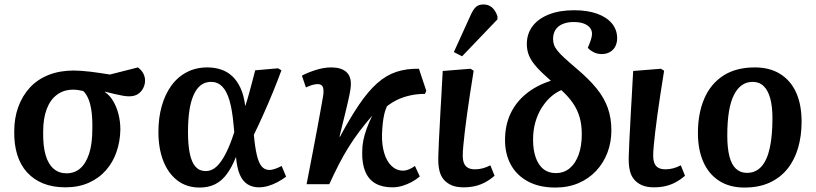

<svg xmlns="http://www.w3.org/2000/svg" viewBox="-20 -828 3666 863"><path d="M274 14Q217 14 174 -3.5Q131 -21 101.5 -53.5Q72 -86 57.5 -132.5Q43 -179 44 -238Q44 -297 62 -347Q80 -397 114 -434Q148 -471 198 -491Q248 -511 312 -511Q327 -511 347 -509.5Q367 -508 388.5 -505.5Q410 -503 432 -499.5Q454 -496 474 -493L600 -525Q617 -512 624.5 -497Q632 -482 632 -466Q632 -449 624 -432.5Q616 -416 600.5 -405.5Q585 -395 559 -395Q547 -395 531 -398Q515 -401 495 -405.5Q475 -410 452 -416V-414Q473 -400 488.5 -374Q504 -348 512.5 -315Q521 -282 521 -245Q520 -193 504 -146Q488 -99 456.5 -63Q425 -27 379 -6.5Q333 14 274 14ZM279 -49Q315 -49 340.5 -71Q366 -93 380.5 -137Q395 -181 395 -247Q396 -293 391.5 -326.5Q387 -360 377.5 -383Q368 -406 354 -419Q341 -422 330 -423.5Q319 -425 309 -425Q267 -425 236.5 -402.5Q206 -380 190 -338Q174 -296 174 -235Q173 -172 185 -131Q197 -90 221 -69.5Q245 -49 279 -49Z M878 15Q818 15 776.5 -17.5Q735 -50 713.5 -106Q692 -162 692 -235Q692 -297 706.5 -349.5Q721 -402 749 -441.5Q777 -481 818.5 -503Q860 -525 912 -525Q945 -525 973.5 -515.5Q1002 -506 1024 -485.5Q1046 -465 1061 -432.5Q1076 -400 1082 -353H1083Q1091 -377 1098 -402.5Q1105 -428 1112.5 -456Q1120 -484 1127 -512L1230 -521L1245 -512Q1227 -463 1206 -412Q1185 -361 1163.5 -313Q1142 -265 1121 -222L1124 -193Q1130 -144 1138.5 -116Q1147 -88 1160 -76Q1173 -64 1192 -64Q1202 -64 1217.5 -69.5Q1233 -75 1246 -82L1266 -34Q1249 -21 1228.5 -10Q1208 1 1186.5 7.5Q1165 14 1143 14Q1115 14 1093 0.5Q1071 -13 1058 -43Q1045 -73 1041 -121H1040Q1022 -76 999.5 -45.5Q977 -15 947 0Q917 15 878 15ZM905 -59Q931 -59 952.5 -78.5Q974 -98 994 -136.5Q1014 -175 1033 -234L1030 -265Q1024 -334 1011.5 -376.5Q999 -419 978.5 -439.5Q958 -460 929 -460Q902 -460 882.5 -445Q863 -430 850 -400.5Q837 -371 831 -329.5Q825 -288 825 -234Q825 -175 833.5 -136Q842 -97 859.5 -78Q877 -59 905 -59Z M1743 14Q1698 14 1667.5 -3.5Q1637 -21 1622 -56.5Q1607 -92 1608 -144Q1608 -171 1613 -196.5Q1618 -222 1628 -249.5Q1638 -277 1653 -308Q1624 -275 1597.5 -240Q1571 -205 1547.5 -167.5Q1524 -130 1502.5 -88Q1481 -46 1460 0H1358Q1373 -77 1385 -139.5Q1397 -202 1406 -250.5Q1415 -299 1421 -332.5Q1427 -366 1430.5 -386Q1434 -406 1434 -411Q1435 -433 1428.5 -441.5Q1422 -450 1408 -450Q1397 -450 1383.5 -446Q1370 -442 1355 -435L1337 -488Q1363 -502 1399.5 -513.5Q1436 -525 1469 -525Q1513 -525 1536 -505Q1559 -485 1557 -445Q1557 -432 1550.5 -400.5Q1544 -369 1532.5 -322Q1521 -275 1506 -214L1508 -213Q1554 -299 1594.5 -358.5Q1635 -418 1675.5 -454Q1716 -490 1761.5 -505Q1807 -520 1863 -519L1896 -420L1890 -406Q1855 -406 1823.5 -399Q1792 -392 1766 -379.5Q1740 -367 1719 -350Q1711 -332 1707 -314Q1703 -296 1700.5 -274Q1698 -252 1697 -223Q1696 -177 1707 -140Q1718 -103 1740 -82Q1762 -61 1792 -61Q1805 -61 1819 -67Q1833 -73 1845 -82L1867 -35Q1851 -21 1830.5 -10Q1810 1 1788 7.5Q1766 14 1743 14Z M2064 14Q2031 14 2009.5 4.5Q1988 -5 1974.5 -21Q1961 -37 1955.5 -59.5Q1950 -82 1950 -108Q1950 -114 1950 -121.5Q1950 -129 1950.5 -138.5Q1951 -148 1951.5 -160.5Q1952 -173 1952.5 -187Q1953 -201 1954 -218Q1955 -235 1956 -254Q1957 -273 1958 -294.5Q1959 -316 1960.5 -340.5Q1962 -365 1963.5 -391.5Q1965 -418 1966.5 -447.5Q1968 -477 1970 -509L2095 -519L2109 -510Q2100 -455 2092.5 -405Q2085 -355 2079 -312.5Q2073 -270 2069 -234.5Q2065 -199 2062.5 -173Q2060 -147 2060 -129Q2060 -108 2065.5 -94.5Q2071 -81 2083 -74Q2095 -67 2115 -67Q2133 -67 2150 -71.5Q2167 -76 2184 -85L2203 -38Q2182 -20 2160.5 -8.5Q2139 3 2115 8.5Q2091 14 2064 14ZM2057 -575 2020 -594 2095 -759Q2107 -786 2119.5 -797Q2132 -808 2153 -808Q2176 -808 2191.5 -794.5Q2207 -781 2216 -755V-741Z M2476 15Q2404 15 2353 -12.5Q2302 -40 2276 -88Q2250 -136 2250 -198Q2250 -265 2274.5 -317Q2299 -369 2345 -406.5Q2391 -444 2456 -465Q2417 -499 2393 -525.5Q2369 -552 2358.5 -576.5Q2348 -601 2348 -630Q2348 -676 2373.5 -710Q2399 -744 2447 -763Q2495 -782 2561 -782Q2620 -782 2663.5 -766.5Q2707 -751 2730.5 -722.5Q2754 -694 2754 -656Q2754 -637 2746.5 -621Q2739 -605 2723 -595Q2707 -585 2684 -585Q2665 -585 2649 -593Q2633 -601 2622 -613Q2632 -636 2636.5 -651Q2641 -666 2641 -676Q2641 -692 2631 -704Q2621 -716 2603 -722.5Q2585 -729 2557 -729Q2531 -729 2510 -720.5Q2489 -712 2477.5 -695Q2466 -678 2466 -653Q2466 -639 2470 -627Q2474 -615 2485 -601Q2496 -587 2516.5 -568Q2537 -549 2570 -521Q2627 -473 2661.5 -430.5Q2696 -388 2712 -342.5Q2728 -297 2728 -242Q2728 -189 2710.5 -142.5Q2693 -96 2660 -60.5Q2627 -25 2580.5 -5Q2534 15 2476 15ZM2478 -50Q2515 -50 2541 -72Q2567 -94 2581 -133Q2595 -172 2595 -225Q2595 -268 2585 -302Q2575 -336 2554.5 -365.5Q2534 -395 2503 -423Q2477 -412 2454 -391Q2431 -370 2413.5 -341.5Q2396 -313 2386 -277.5Q2376 -242 2376 -200Q2376 -154 2388 -120Q2400 -86 2422.5 -68Q2445 -50 2478 -50Z M2920 14Q2887 14 2865.5 4.5Q2844 -5 2830.5 -21Q2817 -37 2811.5 -59.5Q2806 -82 2806 -108Q2806 -114 2806 -121.5Q2806 -129 2806.5 -138.5Q2807 -148 2807.5 -160.5Q2808 -173 2808.5 -187Q2809 -201 2810 -218Q2811 -235 2812 -254Q2813 -273 2814 -294.5Q2815 -316 2816.5 -340.5Q2818 -365 2819.5 -391.5Q2821 -418 2822.5 -447.5Q2824 -477 2826 -509L2951 -519L2965 -510Q2956 -455 2948.5 -405Q2941 -355 2935 -312.5Q2929 -270 2925 -234.5Q2921 -199 2918.5 -173Q2916 -147 2916 -129Q2916 -108 2921.5 -94.5Q2927 -81 2939 -74Q2951 -67 2971 -67Q2989 -67 3006 -71.5Q3023 -76 3040 -85L3059 -38Q3038 -20 3016.5 -8.5Q2995 3 2971 8.5Q2947 14 2920 14Z M3326 15Q3259 15 3212 -15.5Q3165 -46 3141 -101Q3117 -156 3117 -230Q3117 -318 3145.5 -384.5Q3174 -451 3231 -488Q3288 -525 3373 -525Q3440 -525 3487 -495.5Q3534 -466 3558.5 -412Q3583 -358 3583 -281Q3583 -217 3567 -162.5Q3551 -108 3519 -68.5Q3487 -29 3439 -7Q3391 15 3326 15ZM3337 -51Q3377 -51 3402.5 -79.5Q3428 -108 3440 -163Q3452 -218 3452 -296Q3452 -350 3442 -386Q3432 -422 3412.5 -441Q3393 -460 3363 -460Q3336 -460 3315 -445.5Q3294 -431 3279 -401.5Q3264 -372 3256.5 -326.5Q3249 -281 3249 -219Q3249 -163 3258.5 -125.5Q3268 -88 3288 -69.5Q3308 -51 3337 -51Z"/></svg>

Font: Literata 18pt SemiBold
Style: Italic
Weight: 600
Italic angle: -2°
Designer: Latin by Veronika Burian and Jose Scaglione. Greek by Irene Vlachou. Cyrillic by Vera Evstafieva
Foundry: TypeTogether
Version: Version 3.103;gftools[0.9.29]